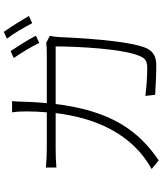

<svg xmlns="http://www.w3.org/2000/svg" viewBox="60 -912 879 1040"><g transform="rotate(-90 500.0 -391.5)"><path d="M811 -794C840 -757 872 -701 895 -657L934 -675C912 -713 875 -773 848 -811ZM706 -757C733 -719 769 -659 788 -619L827 -637C806 -679 768 -737 744 -774ZM462 -578C465 -613 468 -650 469 -689C470 -713 470 -743 473 -766H412C416 -742 417 -711 417 -688C417 -649 415 -613 412 -578H218C179 -578 144 -580 113 -583V-526C145 -529 176 -530 219 -530H408C382 -317 299 -118 105 -10L152 28C310 -79 420 -227 457 -530H769C769 -422 757 -150 713 -66C702 -41 681 -34 654 -34C610 -34 557 -37 501 -44L507 9C563 12 617 15 664 15C712 15 739 2 759 -37C802 -132 816 -425 820 -515C821 -530 823 -543 826 -562L787 -582C776 -579 757 -578 730 -578Z"/></g></svg>

Font: Spoqa Han Sans Neo Light
Style: Regular
Weight: 300
Designer: [Spoqa Han Sans Neo] Dong-huui Kim  Younghwa Kang  Yujin Lee  [Noto Sans] Ryoko NISHIZUKA  (kana & ideographs); Paul D. 
Foundry: Spoqa (http://www.spoqa-han-sans.com)
Version: Version 1.000